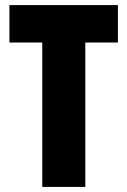

<svg xmlns="http://www.w3.org/2000/svg" viewBox="-20 -734 500 754"><path d="M315 0V-567H443V-714H17V-567H146V0Z"/></svg>

Font: Noto Sans Armenian ExtraCondensed Black
Style: Regular
Weight: 900
Width: 2
Designer: Monotype Design Team
Foundry: Monotype Imaging Inc.
Version: Version 2.008